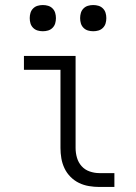

<svg xmlns="http://www.w3.org/2000/svg" viewBox="-20 -742 540 762"><path d="M374 0Q354 0 333 -3.5Q312 -7 293.5 -16Q275 -25 260 -40Q245 -55 236 -74Q227 -93 223.5 -113.5Q220 -134 220 -155V-465H75V-520H280V-155Q280 -135 285.5 -116Q291 -97 304 -82.5Q317 -68 336 -61.5Q355 -55 374 -55H434V0ZM350 -618Q339 -618 329 -621Q319 -624 311.5 -631.5Q304 -639 301 -649Q298 -659 298 -670Q298 -681 301 -691Q304 -701 311.5 -708.5Q319 -716 329 -719Q339 -722 350 -722Q361 -722 371 -719Q381 -716 388.5 -708.5Q396 -701 399 -691Q402 -681 402 -670Q402 -659 399 -649Q396 -639 388.5 -631.5Q381 -624 371 -621Q361 -618 350 -618ZM150 -618Q139 -618 129 -621Q119 -624 111.5 -631.5Q104 -639 101 -649Q98 -659 98 -670Q98 -681 101 -691Q104 -701 111.5 -708.5Q119 -716 129 -719Q139 -722 150 -722Q161 -722 171 -719Q181 -716 188.5 -708.5Q196 -701 199 -691Q202 -681 202 -670Q202 -659 199 -649Q196 -639 188.5 -631.5Q181 -624 171 -621Q161 -618 150 -618Z"/></svg>

Font: Iosevka Custom Light
Style: Regular
Weight: 300
Monospace: yes
Designer: Belleve Invis
Foundry: Belleve Invis
Version: Version 27.3.5